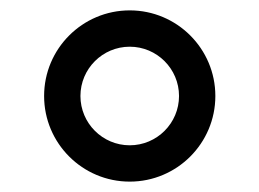

<svg xmlns="http://www.w3.org/2000/svg" viewBox="-20 -655 500 370"><path d="M135 -470C135 -522.4 177.6 -565 230 -565C282.4 -565 325 -522.4 325 -470C325 -417.6 282.4 -375 230 -375C177.6 -375 135 -417.6 135 -470ZM65 -470C65 -378.9 138.9 -305 230 -305C321.1 -305 395 -378.9 395 -470C395 -561.1 321.1 -635 230 -635C138.9 -635 65 -561.1 65 -470Z"/></svg>

Font: KetosagCBd
Style: Regular
Weight: 500
Designer: gluk
Foundry: gluk
Version: Version 00.0024